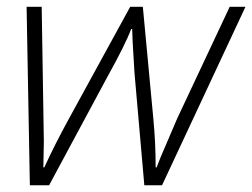

<svg xmlns="http://www.w3.org/2000/svg" viewBox="-20 -551 750 571"><path d="M409.2 0 379.9 -335Q373 -444.3 373 -464.8H370.1Q353.5 -419.9 299.8 -323.2L126 0H68.8L59.1 -530.8H104L110.4 -129.9L108.9 -53.2H111.8Q141.6 -118.7 185.1 -198.2L367.2 -530.8H404.8L436 -198.2Q442.9 -126.5 442.9 -53.2H445.8L457.5 -83L506.8 -198.2L663.1 -530.8H710L461.9 0Z"/></svg>

Font: CAA NEO Sans Light
Style: Italic
Weight: 300
Italic angle: -12°
Version: Version 1.10